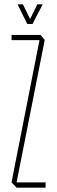

<svg xmlns="http://www.w3.org/2000/svg" viewBox="-20 -860 262 880"><path d="M33 -676V-700H166L185 -677L56 -24H189V0H56L33 -24V-25L161 -676ZM105 -750 61 -839V-840H85L118 -773L151 -840H175V-839L129 -750Z"/></svg>

Font: Foldit Thin Thin
Style: Regular
Weight: 250
Version: Version 1.003